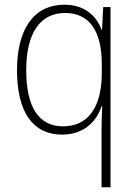

<svg xmlns="http://www.w3.org/2000/svg" viewBox="-20 -559 571 813"><path d="M410 -8V234H448V-529H417L412 -433H410C388 -493 337 -539 253 -539C118 -539 52 -428 52 -262C52 -83 120 11 243 11C330 11 387 -39 410 -109H413C411 -77 410 -33 410 -8ZM247 -24C146 -24 91 -103 91 -262C91 -415 147 -504 256 -504C359 -504 411 -427 411 -287V-246C410 -109 356 -24 247 -24Z"/></svg>

Font: Noto Sans Myanmar SemiCondensed ExtraLight
Style: Regular
Weight: 200
Width: 4
Designer: Monotype Design Team
Foundry: Monotype Imaging Inc.
Version: Version 2.107